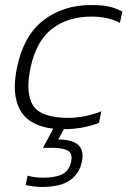

<svg xmlns="http://www.w3.org/2000/svg" viewBox="-20 -504 507 764"><path d="M146 240Q130 240 111.5 237.5Q93 235 82 232L90 195Q117 203 151 203Q201 203 228.5 189Q256 175 263 139Q270 107 250 95.5Q230 84 184 84H151L192 8Q95 -3 60 -66.5Q25 -130 48 -237Q74 -362 152.5 -423Q231 -484 343 -484Q389 -484 415.5 -477.5Q442 -471 467 -458L457 -413Q410 -438 343 -438Q251 -438 188 -390Q125 -342 102 -237Q80 -134 111.5 -84.5Q143 -35 253 -35Q285 -35 319 -42Q353 -49 383 -61L374 -15Q343 -3 307.5 3.5Q272 10 234 10L212 51Q324 51 306 139Q296 188 257.5 214Q219 240 146 240Z"/></svg>

Font: Kanit ExtraLight
Style: Italic
Weight: 275
Italic angle: -12°
Designer: Katatrad Team
Foundry: CadsonDemak
Version: Version 2.000; ttfautohint (v1.8.3)